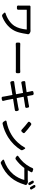

<svg xmlns="http://www.w3.org/2000/svg" viewBox="2025 -2906 950 5040"><g transform="rotate(90 2500.0 -386.0)"><path d="M776.4 -711.9Q782.2 -712.9 787.1 -712.9Q817.4 -712.9 839.8 -698.2L857.4 -686.5Q870.1 -678.7 876 -664.1Q878.9 -656.2 878.9 -647.5Q878.9 -641.6 877 -634.8Q873 -621.1 872.1 -613.3Q862.3 -552.7 856.4 -520Q850.6 -487.3 836.9 -431.2Q823.2 -375 803.7 -328.1Q784.2 -281.2 757.8 -240.2Q701.2 -150.4 611.3 -80.6Q521.5 -10.7 412.1 31.2Q401.4 35.2 391.6 35.2Q371.1 35.2 354.5 18.6L316.4 -20.5Q308.6 -28.3 311.5 -39.6Q314.5 -50.8 325.2 -54.7Q428.7 -86.9 518.6 -148.4Q608.4 -210 662.1 -293Q736.3 -412.1 754.9 -608.4Q754.9 -613.3 751 -613.3H239.3Q235.4 -613.3 235.4 -608.4V-426.8Q235.4 -405.3 235.4 -389.6Q236.3 -376 226.6 -365.7Q216.8 -355.5 203.1 -355.5H157.2Q143.6 -355.5 133.8 -365.2Q125 -375 125 -386.7L127 -426.8V-639.6Q127 -657.2 126 -679.7Q125 -693.4 134.3 -703.1Q143.6 -712.9 157.2 -711.9Q192.4 -710.9 236.3 -710.9H734.4Q758.8 -710.9 776.4 -711.9Z M1132.8 -324.2Q1131.8 -324.2 1130.9 -324.2Q1118.2 -324.2 1108.4 -334Q1097.7 -343.8 1097.7 -357.4V-411.1Q1097.7 -425.8 1108.4 -434.6Q1118.2 -443.4 1130.9 -443.4Q1131.8 -443.4 1132.8 -443.4Q1190.4 -440.4 1246.1 -440.4H1789.1Q1825.2 -440.4 1866.2 -443.4Q1880.9 -444.3 1891.1 -434.6Q1901.4 -424.8 1901.4 -411.1V-357.4Q1901.4 -343.8 1891.1 -334Q1880.9 -324.2 1866.2 -325.2Q1821.3 -327.1 1790 -327.1H1246.1Q1190.4 -327.1 1132.8 -324.2Z M2849.6 -402.3Q2863.3 -405.3 2875 -397.9Q2886.7 -390.6 2889.6 -377L2897.5 -339.8Q2897.5 -336.9 2897.5 -333Q2897.5 -323.2 2891.6 -315.4Q2883.8 -303.7 2870.1 -301.8Q2861.3 -299.8 2840.3 -296.4Q2819.3 -293 2806.6 -291Q2730.5 -279.3 2578.1 -254.9Q2574.2 -253.9 2575.2 -250Q2582 -214.8 2590.3 -170.9Q2598.6 -127 2604 -100.1Q2609.4 -73.2 2612.3 -61.5Q2620.1 -27.3 2627.9 -1Q2631.8 11.7 2624.5 23.4Q2617.2 35.2 2603.5 38.1L2557.6 45.9Q2553.7 46.9 2550.8 46.9Q2541 46.9 2531.2 40Q2520.5 32.2 2518.6 17.6Q2516.6 2.9 2515.6 -4.9Q2514.6 -12.7 2512.7 -24.4Q2510.7 -36.1 2508.8 -44.9Q2507.8 -55.7 2502.4 -82Q2497.1 -108.4 2488.8 -152.3Q2480.5 -196.3 2473.6 -233.4Q2472.7 -238.3 2468.8 -237.3Q2274.4 -205.1 2215.8 -194.3Q2180.7 -187.5 2156.2 -182.6Q2142.6 -179.7 2130.9 -187.5Q2119.1 -195.3 2115.2 -209L2107.4 -248Q2106.4 -252 2106.4 -254.9Q2106.4 -264.6 2112.3 -272.5Q2121.1 -283.2 2134.8 -284.2Q2164.1 -287.1 2195.3 -292Q2248 -299.8 2449.2 -331.1Q2454.1 -332 2453.1 -335.9L2419.9 -511.7Q2418.9 -515.6 2415 -515.6Q2297.9 -496.1 2209 -481.4Q2183.6 -476.6 2157.2 -470.7Q2142.6 -467.8 2130.9 -475.6Q2119.1 -483.4 2116.2 -497.1L2108.4 -539.1Q2105.5 -552.7 2114.3 -563.5Q2123 -574.2 2136.7 -575.2Q2165 -578.1 2189.5 -580.1Q2242.2 -585.9 2395.5 -609.4Q2400.4 -610.4 2399.4 -614.3Q2379.9 -708 2379.9 -710Q2375 -732.4 2370.1 -749Q2367.2 -761.7 2374 -773.4Q2380.9 -785.2 2394.5 -787.1L2437.5 -794.9Q2440.4 -794.9 2443.4 -794.9Q2454.1 -794.9 2462.9 -788.1Q2474.6 -780.3 2476.6 -765.6Q2479.5 -741.2 2483.4 -727.5Q2487.3 -705.1 2501 -629.9Q2502 -626 2505.9 -627Q2678.7 -655.3 2716.8 -663.1Q2743.2 -668 2765.6 -672.9Q2779.3 -676.8 2791 -668.9Q2802.7 -661.1 2804.7 -647.5L2811.5 -611.3Q2814.5 -597.7 2806.2 -585.9Q2797.9 -574.2 2783.2 -572.3Q2782.2 -572.3 2738.3 -566.4Q2711.9 -561.5 2524.4 -532.2Q2519.5 -532.2 2520.5 -527.3L2553.7 -353.5Q2554.7 -348.6 2559.6 -349.6Q2727.5 -377.9 2789.1 -388.7Q2831.1 -397.5 2849.6 -402.3Z M3188.5 -646.5Q3176.8 -655.3 3175.8 -668.9Q3174.8 -682.6 3183.6 -692.4L3209 -719.7Q3219.7 -730.5 3234.4 -732.4Q3237.3 -732.4 3239.3 -732.4Q3251 -732.4 3261.7 -725.6Q3374 -645.5 3463.9 -560.5Q3474.6 -550.8 3474.6 -536.1Q3474.6 -521.5 3464.8 -510.7L3434.6 -479.5Q3423.8 -469.7 3409.7 -469.7Q3395.5 -469.7 3385.7 -479.5Q3286.1 -573.2 3188.5 -646.5ZM3231.4 20.5Q3225.6 21.5 3220.7 21.5Q3210.9 21.5 3201.2 17.6Q3186.5 10.7 3177.7 -2L3148.4 -46.9Q3145.5 -52.7 3145.5 -58.6Q3145.5 -63.5 3147.5 -68.4Q3152.3 -79.1 3164.1 -82Q3362.3 -117.2 3523.4 -215.8Q3629.9 -281.2 3716.3 -374Q3802.7 -466.8 3854.5 -562.5Q3859.4 -572.3 3870.1 -572.3Q3871.1 -572.3 3871.1 -572.3Q3881.8 -572.3 3886.7 -562.5L3914.1 -514.6Q3922.9 -499 3922.9 -484.4Q3922.9 -468.8 3913.1 -454.1Q3855.5 -360.4 3770 -273.4Q3684.6 -186.5 3580.1 -122.1Q3502 -74.2 3415.5 -37.6Q3329.1 -1 3231.4 20.5Z M4452.1 -643.6Q4450.2 -639.6 4454.1 -639.6H4691.4Q4712.9 -639.6 4732.4 -642.6Q4741.2 -643.6 4750 -643.6Q4776.4 -643.6 4795.9 -631.8L4818.4 -618.2Q4831.1 -610.4 4834.5 -596.2Q4837.9 -582 4832 -569.3Q4825.2 -553.7 4820.3 -539.1Q4796.9 -458 4752 -366.7Q4707 -275.4 4643.6 -199.2Q4506.8 -30.3 4276.4 64.5Q4264.6 69.3 4253.9 69.3Q4235.4 69.3 4217.8 53.7L4176.8 16.6Q4168 9.8 4170.4 -1.5Q4172.9 -12.7 4184.6 -16.6Q4410.2 -90.8 4551.8 -254.9Q4604.5 -316.4 4646.5 -398.4Q4688.5 -480.5 4703.1 -545.9Q4704.1 -549.8 4699.2 -549.8H4395.5Q4390.6 -549.8 4388.7 -546.9Q4293.9 -418.9 4166 -326.2Q4153.3 -316.4 4138.2 -316.9Q4123 -317.4 4110.4 -326.2L4078.1 -350.6Q4068.4 -357.4 4068.4 -369.1Q4068.4 -381.8 4079.1 -389.6Q4260.7 -508.8 4364.3 -702.1Q4377 -724.6 4389.6 -758.8Q4395.5 -772.5 4408.2 -778.8Q4420.9 -785.2 4433.6 -781.2L4484.4 -764.6Q4496.1 -760.7 4500.5 -748.5Q4504.9 -736.3 4498 -724.6Q4484.4 -701.2 4464.8 -666Q4454.1 -646.5 4452.1 -643.6ZM4726.6 -752Q4721.7 -759.8 4721.7 -767.6Q4721.7 -771.5 4722.7 -776.4Q4726.6 -789.1 4739.3 -794.9Q4752.9 -800.8 4767.6 -796.4Q4782.2 -792 4790 -779.3Q4812.5 -743.2 4835.9 -701.2Q4842.8 -689.5 4837.9 -676.3Q4833 -663.1 4820.3 -657.2L4818.4 -656.2Q4810.5 -653.3 4803.7 -653.3Q4796.9 -653.3 4791 -656.2Q4777.3 -661.1 4770.5 -673.8Q4746.1 -718.8 4726.6 -752ZM4839.8 -795.9Q4835 -802.7 4835 -811.5Q4835 -815.4 4835.9 -819.3Q4839.8 -832 4851.6 -837.9H4852.5Q4860.4 -840.8 4868.2 -840.8Q4875 -840.8 4880.9 -838.9Q4895.5 -835 4903.3 -822.3Q4928.7 -785.2 4950.2 -745.1Q4955.1 -738.3 4955.1 -730.5Q4955.1 -725.6 4953.1 -719.7Q4948.2 -707 4935.5 -701.2L4933.6 -700.2Q4926.8 -697.3 4918.9 -697.3Q4913.1 -697.3 4906.2 -699.2Q4892.6 -704.1 4885.7 -716.8Q4863.3 -758.8 4839.8 -795.9Z"/></g></svg>

Font: Gen Jyuu GothicL Medium
Style: Regular
Weight: 500
Designer: [Source Han Sans]
Ryoko NISHIZUKA  (kana & ideographs); Paul D. Hunt (Latin, Greek & Cyrillic); Wenlong ZHANG  (bopomofo
Version: Version 1.002.20150607